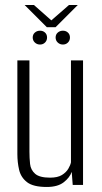

<svg xmlns="http://www.w3.org/2000/svg" viewBox="-20 -735 407 763"><path d="M166 8Q112 8 87.5 -11Q63 -30 56 -60Q49 -90 49 -123V-495H97V-132Q97 -107 99.5 -83.5Q102 -60 119.5 -44.5Q137 -29 179 -29Q209 -29 226 -39.5Q243 -50 251.5 -64.5Q260 -79 262 -90V-495H310V0H269L265 -52Q257 -29 233 -10.5Q209 8 166 8ZM139 -558Q127 -558 118.5 -566Q110 -574 110 -586Q110 -598 118.5 -605.5Q127 -613 139 -613Q151 -613 159 -605.5Q167 -598 167 -586Q167 -574 159 -566Q151 -558 139 -558ZM230 -558Q218 -558 209.5 -566Q201 -574 201 -586Q201 -598 209.5 -605.5Q218 -613 230 -613Q242 -613 250 -605.5Q258 -598 258 -586Q258 -574 250 -566Q242 -558 230 -558ZM166 -627 78 -715H115L184 -654L254 -715H289L201 -627Z"/></svg>

Font: Alumni Sans Light
Style: Regular
Weight: 300
Version: Version 1.018